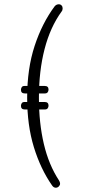

<svg xmlns="http://www.w3.org/2000/svg" viewBox="-20 -728 440 898"><path d="M256 116Q261 124 261 131Q261 138 255 144Q249 150 241 150Q231 150 224 140Q170 63 138.5 -39.5Q107 -142 107 -271Q107 -407 142 -513.5Q177 -620 236 -699Q244 -708 255 -708Q263 -708 268 -702.5Q273 -697 273 -689Q273 -680 268 -674Q215 -601 188.5 -498.5Q162 -396 162 -271Q162 -153 185 -55Q208 43 256 116ZM96 -216Q78 -216 78 -233Q78 -239 81.5 -245Q85 -251 95 -251H189Q207 -251 207 -234Q207 -227 203 -221.5Q199 -216 190 -216ZM96 -291Q78 -291 78 -308Q78 -314 81.5 -320Q85 -326 95 -326H189Q207 -326 207 -309Q207 -302 203 -296.5Q199 -291 190 -291Z"/></svg>

Font: Agu Display Uzo
Style: Regular
Weight: 400
Version: Version 1.103